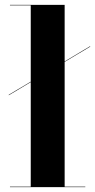

<svg xmlns="http://www.w3.org/2000/svg" viewBox="-20 -770 392 790"><path d="M16 -378V-380L351 -580V-578ZM246 -750V-2H331V0H21V-2H106.5V-748H21V-750Z"/></svg>

Font: Bodoni Moda 96pt
Style: Bold
Weight: 700
Version: Version 2.005